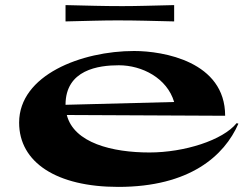

<svg xmlns="http://www.w3.org/2000/svg" viewBox="-20 -719 985 753"><path d="M446 -463C537 -463 635 -413 663 -319L237 -308C237 -446 367 -463 446 -463ZM55 -238C55 -82 202 14 444 14C724 14 860 -108 915 -234L908 -236C854 -169 703 -121 566 -121C421 -121 270 -158 242 -268L863 -265C863 -478 620 -519 506 -519C300 -519 55 -425 55 -238ZM237 -699V-635C327 -637 380 -639 440 -639C520 -639 573 -637 663 -635V-699C573 -697 520 -695 460 -695C380 -695 327 -697 237 -699Z"/></svg>

Font: Coconat
Style: Bold
Weight: 900
Width: 8
Designer: Sara Lavazza
Foundry: Collletttivo
Version: Version 1.000;Glyphs 3.2 (3217)